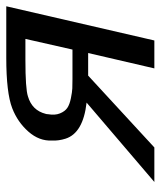

<svg xmlns="http://www.w3.org/2000/svg" viewBox="30 -542 512 612"><g transform="rotate(-90 286.0 -236.0)"><path d="M12 0 265 -216Q168 -227 150 -283Q143 -305 144 -326Q142 -367 172.5 -401.5Q203 -436 247 -453Q296 -472 408 -472H572L463 0H374L423 -211H351L122 0ZM229 -346Q228 -343 228 -339Q224 -317 230.5 -301Q237 -285 248 -277.5Q259 -270 279 -266Q299 -262 310 -261.5Q321 -261 340 -261H434L468 -411H401Q309 -411 285 -403Q240 -390 229 -346Z"/></g></svg>

Font: Coval
Style: Book Italic
Weight: 350
Foundry: Context Ltd
Version: Version 001.000